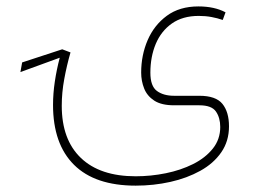

<svg xmlns="http://www.w3.org/2000/svg" viewBox="-20 -335 799 601"><path d="M43.9 -109.4 49.3 -139.6 174.8 -180.7 200.7 -170.9Q189 -130.4 181.2 -87.9Q173.3 -45.4 173.3 -3.9Q173.3 102.1 233.2 159.4Q293 216.8 404.8 216.8Q452.1 216.8 499 207.3Q545.9 197.8 584.5 178.5Q623 159.2 646.2 130.1Q669.4 101.1 669.4 62.5Q669.4 33.7 656 14.2Q642.6 -5.4 604 -5.4H524.9Q485.4 -5.4 462.9 -20Q440.4 -34.7 431.2 -58.1Q421.9 -81.5 421.9 -107.9Q421.9 -162.1 442.1 -209.2Q462.4 -256.3 502.2 -285.6Q542 -314.9 601.1 -314.9Q651.4 -314.9 686 -296.4L677.2 -272.5Q660.6 -278.3 642.1 -281.7Q623.5 -285.2 602.1 -285.2Q551.8 -285.2 518.1 -261.5Q484.4 -237.8 467.5 -197.5Q450.7 -157.2 450.7 -107.4Q450.7 -65.4 471.2 -50.3Q491.7 -35.2 524.9 -35.2H604Q655.8 -35.2 676.3 -9.8Q696.8 15.6 696.8 60.5Q696.8 106.9 672.6 141.8Q648.4 176.8 606.9 199.7Q565.4 222.7 513.2 234.4Q460.9 246.1 404.8 246.1Q277.3 246.1 211.7 180.9Q146 115.7 146 -6.8Q146 -42 151.6 -79.6Q157.2 -117.2 167 -154.3Z"/></svg>

Font: Vazirmatn RD FD Thin
Style: Regular
Weight: 100
Designer: Saber Rastikerdar
Foundry: Saber Rastikerdar
Version: Version 33.003